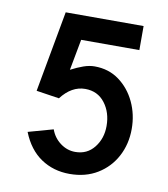

<svg xmlns="http://www.w3.org/2000/svg" viewBox="-67 -588 570 653"><g transform="rotate(10 218.5 -261.5)"><path d="M398 -179Q398 -229 378 -271.5Q358 -314 322 -340.5Q286 -367 237 -367Q219 -367 199 -360Q179 -353 156 -341L176 -448H377V-531H108L57 -251L136 -239Q172 -286 219 -286Q262 -286 287 -253.5Q312 -221 312 -174Q312 -131 287.5 -100Q263 -69 222 -69Q194 -69 170.5 -86.5Q147 -104 137 -132L51 -108Q74 -50 117 -21Q160 8 216 8Q271 8 312 -17Q353 -42 375.5 -84.5Q398 -127 398 -179Z"/></g></svg>

Font: Lisu Bosa Medium
Style: Regular
Weight: 500
Designer: David Morse, Annie Olsen, Victor Gaultney, Frank Grießhammer (Latin)
Foundry: SIL International
Version: Version 2.000